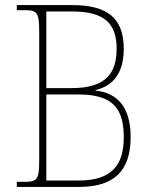

<svg xmlns="http://www.w3.org/2000/svg" viewBox="-20 -734 608 754"><path d="M46 0H291C426 0 493 -61 493 -196C493 -314 440 -370 355 -378V-380C412 -394 466 -434 466 -542C466 -662 403 -714 264 -714H46V-694H78C128 -694 134 -683 134 -606V-109C134 -31 128 -20 78 -20H46ZM262 -388H162V-689H263C391 -689 438 -641 438 -543C438 -448 397 -388 262 -388ZM288 -25H162V-363H289C424 -363 466 -307 466 -195C466 -84 418 -25 288 -25Z"/></svg>

Font: Noto Serif Myanmar SemiCondensed Thin
Style: Regular
Weight: 100
Width: 4
Designer: Ben Mitchell and the Monotype Design Team
Foundry: Monotype Imaging Inc.
Version: Version 2.106